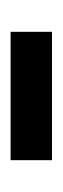

<svg xmlns="http://www.w3.org/2000/svg" viewBox="102 -449 118 362"><g transform="rotate(-90 161.0 -268.0)"><path d="M40 -229V-307H282V-229Z"/></g></svg>

Font: Noto Sans Tirhuta
Style: Regular
Weight: 400
Designer: Monotype Design Team
Foundry: Monotype Imaging Inc.
Version: Version 2.003; ttfautohint (v1.8.4.7-5d5b)